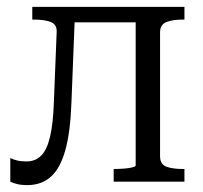

<svg xmlns="http://www.w3.org/2000/svg" viewBox="-20 -529 592 559"><path d="M137 -235 145 -436Q146 -458 127.5 -465Q109 -472 80 -472H74V-509H199L188 -231Q185 -144 170 -91Q155 -38 127.5 -14Q100 10 59 10Q43 10 30.5 7Q18 4 10 0V-69Q17 -65 29 -62Q41 -59 57 -59Q83 -59 100 -76Q117 -93 126 -132Q135 -171 137 -235ZM375 -47V-509H517V-472H512Q483 -472 465 -465Q447 -458 446 -437V-72Q447 -50 465 -43.5Q483 -37 512 -37H517V0H311V-37H313Q325 -37 339.5 -38Q354 -39 364.5 -41.5Q375 -44 375 -47ZM164 -464V-509H418V-464Z"/></svg>

Font: Roboto Serif 28pt Condensed Light
Style: Regular
Weight: 300
Width: 3
Designer: Greg Gazdowicz
Foundry: Commercial Type
Version: Version 1.008